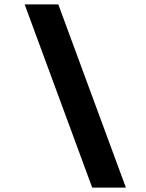

<svg xmlns="http://www.w3.org/2000/svg" viewBox="-20 -750 660 870"><path d="M91.7 -730H244.2L550.4 100H397.8Z"/></svg>

Font: Monaspace Krypton Var
Style: Regular
Weight: 400
Designer: Riley Cran and the Lettermatic Team
Version: Version 1.101 (Monaspace Krypton Var)